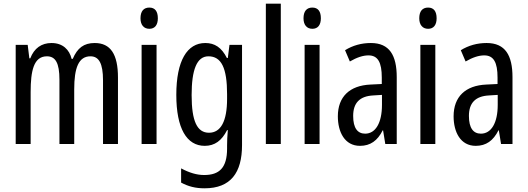

<svg xmlns="http://www.w3.org/2000/svg" viewBox="-20 -780 2859 1040"><path d="M493 -547C434 -547 399 -520 374 -461H368C356 -511 320 -547 259 -547C205 -547 165 -519 144 -464H139L130 -537H65V0H146V-281C146 -395 162 -475 234 -475C280 -475 302 -440 302 -348V0H382V-296C382 -413 406 -475 470 -475C515 -475 538 -438 538 -345V0H619V-360C619 -486 579 -547 493 -547Z M789 -739C758 -739 741 -719 741 -681C741 -645 759 -624 789 -624C819 -624 835 -645 835 -681C835 -718 820 -739 789 -739ZM828 -537H747V0H828Z M1092 -547C994 -547 935 -452 935 -266C935 -85 991 10 1089 10C1143 10 1181 -18 1210 -75H1214C1211 -43 1210 -13 1210 9V25C1210 129 1168 168 1086 168C1046 168 1006 156 961 132V209C1000 230 1039 240 1088 240C1230 240 1291 155 1291 6V-537H1223L1214 -466H1209C1180 -523 1143 -547 1092 -547ZM1109 -475C1179 -475 1210 -412 1210 -270V-245C1210 -123 1176 -61 1112 -61C1048 -61 1018 -123 1018 -265C1018 -402 1046 -475 1109 -475Z M1501 0V-760H1420V0Z M1672 -739C1641 -739 1624 -719 1624 -681C1624 -645 1642 -624 1672 -624C1702 -624 1718 -645 1718 -681C1718 -718 1703 -739 1672 -739ZM1711 -537H1630V0H1711Z M1989 -547C1938 -547 1891 -534 1849 -508L1875 -447C1913 -469 1946 -480 1976 -480C2027 -480 2048 -442 2048 -360V-325L1987 -322C1874 -317 1810 -256 1810 -150C1810 -65 1847 10 1930 10C1986 10 2025 -18 2053 -74H2055L2067 0H2129V-362C2129 -480 2090 -547 1989 -547ZM2001 -263 2049 -266V-212C2049 -114 2014 -56 1958 -56C1917 -56 1893 -86 1893 -152C1893 -222 1928 -259 2001 -263Z M2299 -739C2268 -739 2251 -719 2251 -681C2251 -645 2269 -624 2299 -624C2329 -624 2345 -645 2345 -681C2345 -718 2330 -739 2299 -739ZM2338 -537H2257V0H2338Z M2616 -547C2565 -547 2518 -534 2476 -508L2502 -447C2540 -469 2573 -480 2603 -480C2654 -480 2675 -442 2675 -360V-325L2614 -322C2501 -317 2437 -256 2437 -150C2437 -65 2474 10 2557 10C2613 10 2652 -18 2680 -74H2682L2694 0H2756V-362C2756 -480 2717 -547 2616 -547ZM2628 -263 2676 -266V-212C2676 -114 2641 -56 2585 -56C2544 -56 2520 -86 2520 -152C2520 -222 2555 -259 2628 -263Z"/></svg>

Font: Noto Sans Gujarati ExtraCondensed
Style: Regular
Weight: 400
Width: 2
Designer: Jelle Bosma - Monotype Design Team, Universal Thirst
Foundry: Monotype Imaging Inc.
Version: Version 2.106